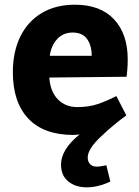

<svg xmlns="http://www.w3.org/2000/svg" viewBox="-20 -570 599 825"><path d="M395 146Q404.8 146 418.9 143.6Q433.1 141.1 437 140.1L454.1 210Q450.2 211.9 436 218Q421.9 224.1 398.9 229.5Q376 234.9 352.1 234.9Q304.2 234.9 273.2 209.5Q242.2 184.1 242.2 137.2Q242.2 72.3 321.8 7.8Q303.7 9.8 294.9 9.8Q168 9.8 101.6 -60.5Q35.2 -130.9 35.2 -259.8Q35.2 -346.7 67.1 -412.4Q99.1 -478 159.2 -513.9Q219.2 -549.8 301.8 -549.8Q411.6 -549.8 470.2 -486.8Q528.8 -423.8 528.8 -314.9Q528.8 -291 526.9 -268.6Q524.9 -246.1 523.9 -240.2L191.9 -236.8Q195.8 -176.8 228.5 -143.3Q261.2 -109.9 312 -109.9Q361.8 -109.9 400.4 -123Q439 -136.2 480 -157.2L522.9 -74.2Q472.2 -38.1 414.6 15.9Q356.9 69.8 356.9 106.9Q356.9 125 367.4 135.5Q377.9 146 395 146ZM193.8 -330.1H374Q374 -375 354 -402.6Q334 -430.2 292 -430.2Q252 -430.2 226.1 -402.6Q200.2 -375 193.8 -330.1Z"/></svg>

Font: Kadwa
Style: Bold
Weight: 700
Designer: Sol Matas
Foundry: Sol Matas
Version: Version 1.001;PS 001.000;hotconv 1.0.70;makeotf.lib2.5.58329